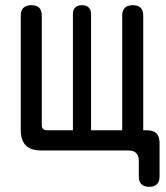

<svg xmlns="http://www.w3.org/2000/svg" viewBox="-20 -580 640 740"><path d="M555 140Q535 140 525 130Q515 120 515 100V40Q515 20 505 10Q495 0 475 0H140Q99 0 79.5 -19.5Q60 -39 60 -80V-520Q60 -540 70.5 -550Q81 -560 101 -560Q121 -560 131 -550Q141 -540 141 -520V-98Q141 -88 146 -83Q151 -78 161 -78H261V-525Q261 -542 270 -551Q279 -560 296 -560Q313 -560 322 -551Q331 -542 331 -525V-78H451V-520Q451 -540 461.5 -550Q472 -560 492 -560Q512 -560 522 -550Q532 -540 532 -520V-78H545Q571 -78 583 -66Q595 -54 595 -28V100Q595 120 585 130Q575 140 555 140Z"/></svg>

Font: Maple Mono NL
Style: Regular
Weight: 400
Monospace: yes
Designer: subframe7536
Version: Version 7.000